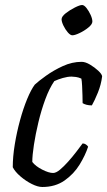

<svg xmlns="http://www.w3.org/2000/svg" viewBox="-20 -747 428 767"><path d="M149 0Q131 0 107 -12Q83 -24 61.5 -42.5Q40 -61 31 -79Q31 -121 39 -170Q47 -219 60 -266.5Q73 -314 88.5 -351.5Q104 -389 119 -409Q134 -423 164 -444.5Q194 -466 231 -483Q268 -500 306 -500Q321 -500 339.5 -489Q358 -478 372.5 -464.5Q387 -451 388 -442Q384 -409 371 -377Q358 -345 347 -326Q335 -326 325.5 -328.5Q316 -331 310 -335Q310 -345 309.5 -365Q309 -385 308 -404.5Q307 -424 305 -433Q294 -438 283.5 -439.5Q273 -441 266 -441Q250 -441 231 -435.5Q212 -430 197 -423Q177 -394 161 -350.5Q145 -307 133.5 -259Q122 -211 115.5 -168.5Q109 -126 109 -100Q122 -83 148.5 -69.5Q175 -56 192 -56Q204 -56 219.5 -69Q235 -82 252 -101Q269 -120 284 -139.5Q299 -159 310 -174Q317 -174 323 -170Q329 -166 332 -161Q321 -127 298 -89.5Q275 -52 238 -26Q201 0 149 0ZM269 -606Q261 -606 251 -617.5Q241 -629 233.5 -644.5Q226 -660 226 -670Q226 -681 242.5 -694Q259 -707 279 -717Q299 -727 308 -727Q316 -727 325.5 -715Q335 -703 342 -687.5Q349 -672 349 -661Q349 -650 333 -637Q317 -624 298 -615Q279 -606 269 -606Z"/></svg>

Font: Texturina Light
Style: Italic
Weight: 300
Italic angle: -11°
Designer: Guillermo Torres Carreño
Foundry: Omnibus-Type
Version: Version 1.002; ttfautohint (v1.8.3)